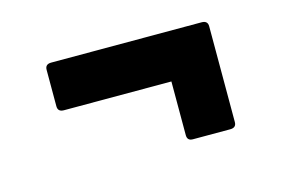

<svg xmlns="http://www.w3.org/2000/svg" viewBox="-46 -435 581 397"><g transform="rotate(-15 244.5 -236.5)"><path d="M326 -122Q314 -122 314 -134V-249H84Q71 -249 71 -261V-339Q71 -351 84 -351H406Q419 -351 419 -339V-134Q419 -122 406 -122Z"/></g></svg>

Font: Sofia Sans Condensed ExtraBold
Style: Regular
Weight: 800
Designer: Botio Nikoltchev, Ani Petrova
Foundry: lettersoup
Version: Version 4.101